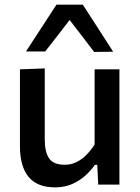

<svg xmlns="http://www.w3.org/2000/svg" viewBox="-20 -796 603 828"><path d="M218 12Q140.5 12 103.2 -33.2Q66 -78.5 66 -165.5Q66 -198.5 66 -223Q66 -247.5 66 -272Q66 -318 66 -355.5Q66 -393 66 -427Q66 -461 66 -497L173 -501Q173 -446.5 173 -394Q173 -341.5 173 -284V-194Q173 -140.5 191.8 -113Q210.5 -85.5 259.5 -85.5Q287 -85.5 310.5 -97.2Q334 -109 353.2 -128.8Q372.5 -148.5 388 -172.5V-284Q388 -341.5 388 -392.2Q388 -443 388 -497H495Q495 -443 495 -390.8Q495 -338.5 495 -272V-218Q495 -156.5 495 -105.5Q495 -54.5 495 0H403.5L399.5 -85H389Q373 -61.5 348.5 -39.2Q324 -17 291.5 -2.5Q259 12 218 12ZM386 -572Q356 -611 326.8 -649.5Q297.5 -688 267 -727H293.5Q263.5 -688 234.2 -650Q205 -612 175 -574H92Q124.5 -624 157.5 -674.5Q190.5 -725 223.5 -776H337Q370 -725 402.8 -674.2Q435.5 -623.5 468 -573Z"/></svg>

Font: Commissioner Thin Medium
Style: Regular
Weight: 500
Version: Version 1.000